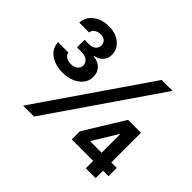

<svg xmlns="http://www.w3.org/2000/svg" viewBox="-157 -967 1203 1203"><g transform="rotate(45 444.5 -366.0)"><path d="M191.9 -320.8Q147.9 -320.8 113.3 -335.2Q78.6 -349.6 58.8 -375.7Q39.1 -401.9 38.1 -436H129.9Q131.3 -418 149.2 -406.7Q167 -395.5 192.4 -395.5Q218.8 -395.5 236.1 -409.2Q253.4 -422.9 253.4 -444.8Q253.4 -467.3 235.6 -481.9Q217.8 -496.6 185.5 -496.6H145V-564H185.5Q211.9 -564 228.5 -577.6Q245.1 -591.3 245.1 -613.8Q245.1 -634.8 231 -647.5Q216.8 -660.2 193.4 -660.2Q169.9 -660.2 152.1 -648.4Q134.3 -636.7 133.3 -616.7H45.9Q46.9 -650.9 66.7 -677Q86.4 -703.1 119.6 -717.8Q152.8 -732.4 194.3 -732.4Q236.8 -732.4 267.8 -717Q298.8 -701.7 316.2 -676Q333.5 -650.4 333.5 -619.1Q333.5 -585.4 312.7 -563Q292 -540.5 258.8 -534.7V-531.2Q303.7 -525.9 326.2 -501Q348.6 -476.1 348.6 -438.5Q348.6 -387.2 304.4 -354Q260.3 -320.8 191.9 -320.8ZM164.6 0 664.6 -727.5H761.2L261.2 0ZM529.8 -65.9V-137.7L692.4 -401.9H754.4V-301.8H717.8L620.6 -143.1V-139.2H855.5V-65.9ZM719.7 0V-87.4L721.2 -119.6V-401.9H807.1V0Z"/></g></svg>

Font: Inter 20pt SemiBold
Style: Regular
Weight: 600
Version: Version 4.001;git-66647c0bb